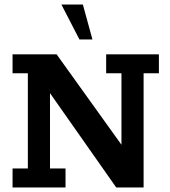

<svg xmlns="http://www.w3.org/2000/svg" viewBox="-20 -821 746 841"><path d="M35 0V-83H102V-500H35V-583H228L512 -187V-500H445V-583H676V-500H609V0H489L199 -413V-83H267V0ZM328 -648 249 -801H343L385 -648Z"/></svg>

Font: Rokkitt SemiBold SemiBold
Style: Regular
Weight: 600
Version: Version 3.103